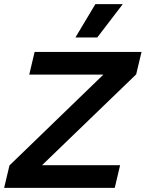

<svg xmlns="http://www.w3.org/2000/svg" viewBox="-32 -912 707 932"><path d="M431 -892H564L440 -730H334ZM-12 0 14 -109 470 -550H110L136 -660H655L629 -551L172 -110H551L525 0Z"/></svg>

Font: Elaine Sans SemiBold
Style: Italic
Weight: 600
Italic angle: -13°
Designer: Wei Huang
Foundry: Wei Huang
Version: Version 2.001;December 24, 2019;FontCreator 12.0.0.2547 64-b